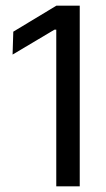

<svg xmlns="http://www.w3.org/2000/svg" viewBox="-20 -659 376 679"><path d="M262 0H179V-554H172.5L24.5 -466L27 -547L179.5 -639H262Z"/></svg>

Font: Anek Malayalam Medium
Style: Regular
Weight: 400
Version: Version 1.003